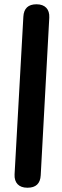

<svg xmlns="http://www.w3.org/2000/svg" viewBox="-20 -838 288 896"><path d="M170 -20 210 -756C212 -795 190 -818 151 -818H150C112 -818 91 -799 89 -760L48 -24C46 15 68 38 107 38H109C147 38 168 19 170 -20Z"/></svg>

Font: 寒蝉团圆体 Round
Style: Regular
Weight: 500
Designer: 寒蝉字型
Version: Version 2.700;Glyphs 3.1.1 (3135)